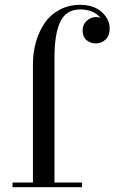

<svg xmlns="http://www.w3.org/2000/svg" viewBox="-20 -780 477 800"><path d="M32.2 -19.5H117.2V-511.7Q117.2 -561.5 129.9 -605.7Q142.6 -649.9 166.5 -684.6Q190.4 -719.2 228.5 -739.5Q266.6 -759.8 314 -759.8Q371.1 -759.8 404.1 -729.7Q437 -699.7 437 -661.1Q437 -631.8 420.2 -615.5Q403.3 -599.1 379.4 -599.1Q357.4 -599.1 340.8 -612.5Q324.2 -626 324.2 -653.3Q324.2 -678.2 341.6 -693.6Q358.9 -709 379.4 -709Q389.6 -709 398.9 -706.1Q368.7 -740.7 314 -740.7Q256.3 -740.7 231.7 -690.4Q207 -640.1 207 -540V-19.5H321.8V0H32.2Z"/></svg>

Font: Bodoni* 11pt
Style: Regular
Weight: 400
Version: Version 2.3